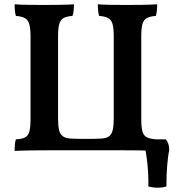

<svg xmlns="http://www.w3.org/2000/svg" viewBox="-20 -699 850 893"><path d="M711 -679Q711 -664 709.5 -649.5Q708 -635 705 -625Q678 -623 663 -615Q648 -607 642.5 -587Q637 -567 637 -530V-146Q637 -107 642.5 -87.5Q648 -68 663 -60.5Q678 -53 705 -51Q708 -41 709.5 -26.5Q711 -12 711 3Q698 2 678.5 1.5Q659 1 629 0.5Q599 0 554 0Q509 0 445 0H311Q247 0 203 0Q159 0 130 0.5Q101 1 82 1.5Q63 2 48 3Q48 -12 49 -25.5Q50 -39 54 -51Q80 -52 95.5 -59.5Q111 -67 116.5 -87Q122 -107 122 -146V-530Q122 -567 116 -587Q110 -607 95 -615Q80 -623 54 -625Q51 -634 49.5 -648.5Q48 -663 48 -679Q75 -677 110 -676.5Q145 -676 181 -676Q218 -676 256.5 -676.5Q295 -677 324 -679Q324 -664 322.5 -649.5Q321 -635 317 -625Q290 -623 275.5 -615Q261 -607 255.5 -587Q250 -567 250 -530V-148Q250 -114 255 -93Q260 -72 276 -63Q287 -56 309 -54.5Q331 -53 380 -53Q428 -53 450.5 -54.5Q473 -56 484 -63Q499 -72 504 -93Q509 -114 509 -148V-530Q509 -567 503.5 -587Q498 -607 483 -615Q468 -623 441 -625Q438 -634 436.5 -648.5Q435 -663 435 -679Q463 -677 497.5 -676.5Q532 -676 568 -676Q605 -676 643.5 -676.5Q682 -677 711 -679ZM670 168Q671 119 666 67.5Q661 16 651 -29L677 -51H751Q767 -32 767 -3Q761 29 757.5 72.5Q754 116 754 168Q737 174 713.5 174Q690 174 670 168Z"/></svg>

Font: Vollkorn SemiBold
Style: Regular
Weight: 600
Designer: Friedrich Althausen
Foundry: Friedrich Althausen
Version: Version 5.000